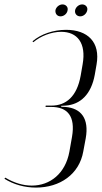

<svg xmlns="http://www.w3.org/2000/svg" viewBox="-29 -842 460 869"><path d="M222 -796C220 -780 230 -768 245 -768C260 -768 275 -780 277 -796C280 -810 269 -822 254 -822C239 -822 225 -810 222 -796ZM311 -796C308 -780 319 -768 334 -768C349 -768 363 -780 366 -796C369 -810 358 -822 343 -822C328 -822 314 -810 311 -796ZM134 7C242 7 330 -53 348 -157L359 -216C375 -306 338 -352 267 -358L248 -359V-363L268 -364C335 -369 384 -415 400 -504L408 -550C426 -651 368 -707 270 -707C213 -707 156 -688 118 -655L122 -651C155 -679 204 -698 248 -698C321 -698 362 -647 345 -551L336 -499C319 -405 270 -364 204 -364H178L177 -358H203C276 -358 313 -317 297 -223L285 -155C267 -57 198 -2 115 -2C76 -2 35 -14 -5 -38L-9 -33C32 -7 82 7 134 7Z"/></svg>

Font: Moniqa Ita Display
Style: Italic
Weight: 400
Italic angle: -10°
Designer: Rajesh Rajput
Foundry: Rajesh Rajput
Version: Version 1.000